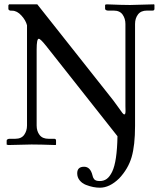

<svg xmlns="http://www.w3.org/2000/svg" viewBox="-20 -667 736 885"><path d="M521.5 -39.1 192.9 -455.1Q166.5 -488.3 158.7 -488.3Q148.9 -488.3 148.9 -439V-88.4Q148.9 -62.5 162.4 -44.9Q175.8 -27.3 203.6 -27.3H230Q238.3 -27.3 238.3 -19V-0.5L236.3 1.5Q164.6 -1 125.5 -1L18.1 1.5L10.7 -0.5V-19Q10.7 -22.9 15.1 -25.1Q19.5 -27.3 23.9 -27.3H50.3Q78.6 -27.3 91.6 -45.7Q104.5 -64 104.5 -88.4V-550.3Q99.1 -572.8 78.9 -595.2Q58.6 -617.7 36.1 -617.7H30.8Q26.4 -617.7 22.5 -619.9Q18.6 -622.1 18.6 -626V-642.1L21.5 -647H151.9L501.5 -205.1Q512.2 -191.4 524.9 -173.1Q537.6 -154.8 543.5 -147.2Q549.3 -139.6 553.2 -139.6Q558.6 -139.6 558.6 -155.3L558.1 -177.7V-556.6Q558.1 -581.1 545.2 -599.6Q532.2 -618.2 503.9 -618.2H477.5Q473.1 -618.2 468.8 -620.4Q464.4 -622.6 464.4 -626.5V-645L471.7 -647Q543.5 -644 579.1 -644L689.9 -647L691.9 -645V-626.5Q691.9 -618.2 683.6 -618.2H657.2Q629.4 -618.2 616 -600.3Q602.5 -582.5 602.5 -556.6V-87.4V-86.4Q602.5 2.9 586.7 57.1Q570.8 111.3 529.3 155.3Q485.4 198.2 440.4 198.2Q425.8 198.2 409.7 195.1Q393.6 191.9 376 185.1Q358.4 178.2 347.2 164.3Q335.9 150.4 335.9 131.8Q335.9 101.6 367.7 101.6Q396.5 101.6 406.2 141.1Q407.7 147 408.9 150.4Q410.2 153.8 413.6 158.4Q417 163.1 423.6 165.3Q430.2 167.5 439.9 167.5Q458.5 167.5 472.2 157.5Q485.8 147.5 497.1 124.3Q508.3 101.1 514.4 60.1Q520.5 19 521.5 -39.1Z"/></svg>

Font: Libertinage
Style: f
Weight: 400
Designer: OSP
Foundry: OSP
Version: Version 1.0; 2008; OFL relea